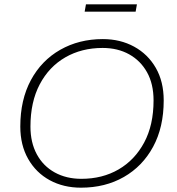

<svg xmlns="http://www.w3.org/2000/svg" viewBox="-20 -859 820 889"><path d="M355 10Q274 10 210.5 -24.5Q147 -59 110.5 -123Q74 -187 74 -273Q74 -397 123 -488Q172 -579 259 -628.5Q346 -678 456 -678Q537 -678 601 -643Q665 -608 701.5 -544.5Q738 -481 738 -394Q738 -270 689 -179.5Q640 -89 553.5 -39.5Q467 10 355 10ZM357 -31Q454 -31 529 -74.5Q604 -118 647.5 -199Q691 -280 691 -394Q691 -470 661 -524Q631 -578 578 -607.5Q525 -637 455 -637Q358 -637 282.5 -593.5Q207 -550 164 -468.5Q121 -387 121 -273Q121 -199 150.5 -144.5Q180 -90 233.5 -60.5Q287 -31 357 -31ZM372 -805 378 -839H614L608 -805Z"/></svg>

Font: Gantari ExtraLight
Style: Italic
Weight: 250
Italic angle: -10°
Designer: Anugrah Pasau
Foundry: Lafontype
Version: Version 1.000